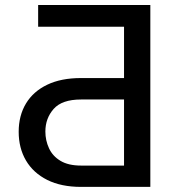

<svg xmlns="http://www.w3.org/2000/svg" viewBox="-20 -732 663 752"><path d="M568.8 0H297.4Q219.7 0 165 -27.3Q110.4 -54.7 81.8 -103.3Q53.2 -151.9 53.2 -215.8Q53.2 -279.3 81.8 -326.7Q110.4 -374 164.8 -400.1Q219.2 -426.3 297.4 -426.3H465.8V-627.4H129.4V-712.4H568.8ZM465.8 -83.5V-342.3H297.4Q222.7 -342.3 190.2 -305.4Q157.7 -268.6 157.7 -216.8Q157.7 -182.1 171.9 -151.4Q186 -120.6 216.8 -102.1Q247.6 -83.5 297.4 -83.5Z"/></svg>

Font: Inter 20pt
Style: Regular
Weight: 400
Version: Version 4.001;git-66647c0bb